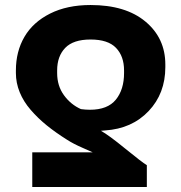

<svg xmlns="http://www.w3.org/2000/svg" viewBox="-20 -558 719 761"><path d="M562 183.1H107.9V45.9H347.7Q343.3 43.5 307.1 27.8Q271 12.2 246.1 -3.9Q200.2 -32.7 165 -61.3Q129.9 -89.8 101.6 -122.6Q73.2 -155.3 58.1 -192.4Q43 -229.5 43 -268.6V-278.8Q43 -354 76.9 -412.1Q110.8 -470.2 178.5 -504.2Q246.1 -538.1 338.9 -538.1Q478 -538.1 556.6 -472.4Q635.3 -406.7 635.3 -302.2V-292Q635.3 -187.5 569.1 -117.7Q502.9 -47.9 396.5 -41Q381.8 -40 379.9 -39.6Q409.7 -23.4 476.1 30.8Q542.5 85 562 96.7ZM471.7 -268.6V-278.8Q471.7 -335 439.9 -368.2Q408.2 -401.4 338.9 -401.4Q270.5 -401.4 238.5 -368.2Q206.5 -335 206.5 -278.8V-268.6Q206.5 -217.8 233.4 -180.7Q260.3 -143.6 300.8 -125.5Q319.3 -123 336.4 -123Q406.7 -123 439.2 -163.1Q471.7 -203.1 471.7 -268.6Z"/></svg>

Font: Bert Sans Black
Style: Regular
Weight: 900
Designer: Christian Robertson, Adam Twardoch, & Cristiano Sobral
Foundry: Google
Version: Version 12.135;January 10, 2020;FontCreator 12.0.0.2547 64-b